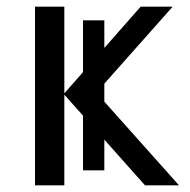

<svg xmlns="http://www.w3.org/2000/svg" viewBox="-20 -556 569 576"><path d="M85 0V-536H173V-276L402 -536H498L269 -278L517 0H415L173 -272V0ZM229 -45V-495H293V-45Z"/></svg>

Font: Noto Sans Ambassadori
Style: Regular
Weight: 400
Designer: Monotype Design Team
Foundry: Monotype Imaging Inc.
Version: Version 2.013